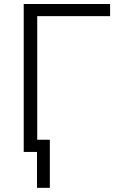

<svg xmlns="http://www.w3.org/2000/svg" viewBox="-20 -747 614 944"><path d="M521.3 -727.3H96.6V0H161.9V176.5H225.1V-60H163V-667.6H521.3Z"/></svg>

Font: Karasuma Gothic
Style: Light
Weight: 300
Designer: Rasmus Andersson / Ryoko Nishizuka
Foundry: rsms
Version: Version 1.00